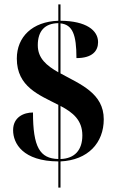

<svg xmlns="http://www.w3.org/2000/svg" viewBox="-20 -780 530 879"><path d="M247 -41V79H257V-41C383 -47 455 -126 455 -234C455 -353 348 -394 257 -444V-673C312 -667 330 -622 330 -514C404 -514 429 -548 429 -587C429 -641 375 -684 257 -685V-760H247V-685C128 -681 57 -611 57 -512C57 -382 160 -345 247 -300V-52C162 -54 131 -107 131 -265C89 -265 40 -244 40 -184C40 -123 85 -42 247 -41ZM247 -674V-449C193 -480 153 -513 153 -573C153 -638 185 -673 247 -674ZM257 -52V-295C314 -265 357 -230 357 -160C357 -93 322 -54 257 -52Z"/></svg>

Font: Noto Serif Display Condensed ExtraBold
Style: Regular
Weight: 800
Width: 3
Designer: Monotype Design Team
Foundry: Monotype Imaging Inc.
Version: Version 2.009